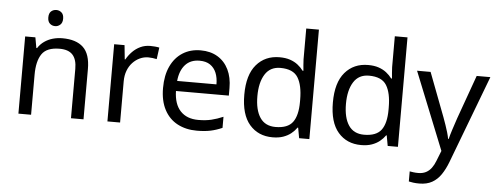

<svg xmlns="http://www.w3.org/2000/svg" viewBox="-59 -924 3433 1328"><g transform="rotate(5 1657.5 -260.0)"><path d="M285 -737Q305 -737 320.5 -723.5Q336 -710 336 -681Q336 -653 320.5 -639Q305 -625 285 -625Q263 -625 248 -639Q233 -653 233 -681Q233 -710 248 -723.5Q263 -737 285 -737ZM343 -546Q439 -546 488 -499.5Q537 -453 537 -349V0H450V-343Q450 -408 421 -440Q392 -472 330 -472Q241 -472 207 -422Q173 -372 173 -278V0H85V-536H156L169 -463H174Q192 -491 218.5 -509.5Q245 -528 277 -537Q309 -546 343 -546Z M953 -546Q968 -546 985.5 -544.5Q1003 -543 1016 -540L1005 -459Q992 -462 976.5 -464Q961 -466 947 -466Q916 -466 888 -453Q860 -440 838 -416.5Q816 -393 803.5 -360Q791 -327 791 -286V0H703V-536H775L785 -438H789Q806 -468 830 -492.5Q854 -517 885 -531.5Q916 -546 953 -546Z M1303 -546Q1372 -546 1421.5 -516Q1471 -486 1497.5 -431.5Q1524 -377 1524 -304V-251H1157Q1159 -160 1203.5 -112.5Q1248 -65 1328 -65Q1379 -65 1418.5 -74.5Q1458 -84 1500 -102V-25Q1459 -7 1419 1.5Q1379 10 1324 10Q1248 10 1189.5 -21Q1131 -52 1098.5 -113.5Q1066 -175 1066 -264Q1066 -352 1095.5 -415Q1125 -478 1178.5 -512Q1232 -546 1303 -546ZM1302 -474Q1239 -474 1202.5 -433.5Q1166 -393 1159 -321H1432Q1432 -367 1418 -401Q1404 -435 1375.5 -454.5Q1347 -474 1302 -474Z M1850 10Q1750 10 1690 -59.5Q1630 -129 1630 -267Q1630 -405 1690.5 -475.5Q1751 -546 1851 -546Q1893 -546 1924 -535.5Q1955 -525 1978 -507Q2001 -489 2017 -467H2023Q2022 -480 2019.5 -505.5Q2017 -531 2017 -546V-760H2105V0H2034L2021 -72H2017Q2001 -49 1978 -30.5Q1955 -12 1923.5 -1Q1892 10 1850 10ZM1864 -63Q1949 -63 1983.5 -109.5Q2018 -156 2018 -250V-266Q2018 -366 1985 -419.5Q1952 -473 1863 -473Q1792 -473 1756.5 -416.5Q1721 -360 1721 -265Q1721 -169 1756.5 -116Q1792 -63 1864 -63Z M2465 10Q2365 10 2305 -59.5Q2245 -129 2245 -267Q2245 -405 2305.5 -475.5Q2366 -546 2466 -546Q2508 -546 2539 -535.5Q2570 -525 2593 -507Q2616 -489 2632 -467H2638Q2637 -480 2634.5 -505.5Q2632 -531 2632 -546V-760H2720V0H2649L2636 -72H2632Q2616 -49 2593 -30.5Q2570 -12 2538.5 -1Q2507 10 2465 10ZM2479 -63Q2564 -63 2598.5 -109.5Q2633 -156 2633 -250V-266Q2633 -366 2600 -419.5Q2567 -473 2478 -473Q2407 -473 2371.5 -416.5Q2336 -360 2336 -265Q2336 -169 2371.5 -116Q2407 -63 2479 -63Z M2806 -536H2900L3016 -231Q3026 -204 3034.5 -179Q3043 -154 3050 -130.5Q3057 -107 3061 -85H3065Q3071 -110 3084 -150.5Q3097 -191 3111 -232L3220 -536H3315L3084 74Q3065 124 3039.5 161.5Q3014 199 2977.5 219.5Q2941 240 2889 240Q2865 240 2847 237.5Q2829 235 2816 232V162Q2827 164 2842.5 166Q2858 168 2875 168Q2906 168 2928.5 156.5Q2951 145 2967 123.5Q2983 102 2994 73L3022 2Z"/></g></svg>

Font: usinhala85
Style: Book
Weight: 400
Designer: Jelle Bosma - Monotype Design Team
Foundry: Monotype Imaging Inc.
Version: Version 2.003